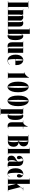

<svg xmlns="http://www.w3.org/2000/svg" viewBox="2742 -3532 1040 6563"><g transform="rotate(90 3261.5 -250.0)"><path d="M17.5 0V-10H66.5V-690H17.5V-700H265.5V-690H215.5V-10H265.5V0Z M294 0V-10H328.5V-513.5H294V-523.5H478.5V-453.5Q483.5 -473 491.8 -489.5Q500 -506 517.5 -516.2Q535 -526.5 568.5 -526.5Q613.5 -526.5 643.5 -500.2Q673.5 -474 675.5 -423.5Q681.5 -457.5 690.5 -480.2Q699.5 -503 718.2 -514.8Q737 -526.5 773 -526.5Q818 -526.5 852.2 -495.2Q886.5 -464 886.5 -393.5V-10H923V0ZM478.5 -393.5V-10H531V-340Q531 -416 528 -458Q525 -500 512 -500Q504 -500 496.5 -480.5Q489 -461 484 -436Q479 -411 478.5 -393.5ZM681 -388V-10H736.5V-340Q736.5 -416 733.2 -458Q730 -500 717.5 -500Q709 -500 700.8 -482Q692.5 -464 687 -438Q681.5 -412 681 -388Z M1202.5 10Q1179 10 1164.2 -3.8Q1149.5 -17.5 1142.5 -33.2Q1135.5 -49 1135 -55.5V0H940.5V-10H984V-740H940.5V-750H1137V-455.5Q1138 -460.5 1143.8 -477.8Q1149.5 -495 1165.2 -510.8Q1181 -526.5 1211.5 -526.5Q1248.5 -526.5 1280 -499.2Q1311.5 -472 1331 -413Q1350.5 -354 1350.5 -259Q1350.5 -154 1330 -95.5Q1309.5 -37 1275.8 -13.5Q1242 10 1202.5 10ZM1176 -7.5Q1183 -7.5 1187 -29.8Q1191 -52 1193.2 -88.5Q1195.5 -125 1196.2 -169.2Q1197 -213.5 1197 -257.5Q1197 -301.5 1196.2 -345.2Q1195.5 -389 1193.2 -425Q1191 -461 1187 -482.8Q1183 -504.5 1176 -504.5Q1165 -504.5 1152.2 -474.5Q1139.5 -444.5 1137 -404.5V-98Q1138 -59.5 1152 -33.5Q1166 -7.5 1176 -7.5Z M1560.5 11Q1518 11 1487.8 -2.8Q1457.5 -16.5 1441.2 -50.8Q1425 -85 1425 -146.5V-513H1392.5V-523H1575V-163.5Q1575 -74.5 1578.2 -40Q1581.5 -5.5 1594.5 -5.5Q1604.5 -5.5 1613.8 -19.2Q1623 -33 1629 -52.2Q1635 -71.5 1635 -87.5V-513H1602.5V-523H1785V-10H1818V0H1637V-53.5Q1632 -32 1617 -10.5Q1602 11 1560.5 11Z M2037 10Q1980 10 1937.5 -24.5Q1895 -59 1871.5 -120.8Q1848 -182.5 1848 -263.5Q1848 -337.5 1865.8 -388Q1883.5 -438.5 1911.5 -469Q1939.5 -499.5 1971 -513Q2002.5 -526.5 2030 -526.5Q2076 -526.5 2115.5 -500Q2155 -473.5 2179.5 -422.2Q2204 -371 2204 -296.5Q2204 -277 2202.5 -256H1998Q1998 -130.5 2008.5 -66.5Q2019 -2.5 2062.5 -2.5Q2112.5 -2.5 2142 -23Q2171.5 -43.5 2181.5 -68L2189 -62Q2176.5 -34 2140.2 -12Q2104 10 2037 10ZM2030 -516.5Q2015 -516.5 2006.8 -456.5Q1998.5 -396.5 1998 -266H2057Q2057 -395 2051 -455.8Q2045 -516.5 2030 -516.5Z M2452 0V-10H2487.5V-557.5Q2483.5 -555.5 2473 -551.8Q2462.5 -548 2454 -545.5V-559.5Q2477 -567 2508.5 -586Q2540 -605 2571.8 -638Q2603.5 -671 2627.5 -721H2637.5V-10H2674.5V0Z M2952 12Q2908 12 2866.2 -26.5Q2824.5 -65 2797.8 -144.8Q2771 -224.5 2771 -349Q2771 -473.5 2797.5 -553.5Q2824 -633.5 2865.8 -672.2Q2907.5 -711 2952 -711Q2996 -711 3037.5 -672.2Q3079 -633.5 3105.8 -553.5Q3132.5 -473.5 3132.5 -349Q3132.5 -224.5 3105.8 -144.8Q3079 -65 3037.5 -26.5Q2996 12 2952 12ZM2952 1Q2961 1 2967 -30.2Q2973 -61.5 2977 -113Q2981 -164.5 2982.8 -226.2Q2984.5 -288 2984.5 -349Q2984.5 -410 2982.8 -472.2Q2981 -534.5 2977 -586.2Q2973 -638 2967 -669.5Q2961 -701 2952 -701Q2941.5 -701 2934.8 -669.5Q2928 -638 2924.8 -586.2Q2921.5 -534.5 2920.2 -472.2Q2919 -410 2919 -349Q2919 -288 2920.2 -226.2Q2921.5 -164.5 2925 -113Q2928.5 -61.5 2935 -30.2Q2941.5 1 2952 1Z M3427 12Q3383 12 3341.2 -26.5Q3299.5 -65 3272.8 -144.8Q3246 -224.5 3246 -349Q3246 -473.5 3272.5 -553.5Q3299 -633.5 3340.8 -672.2Q3382.5 -711 3427 -711Q3471 -711 3512.5 -672.2Q3554 -633.5 3580.8 -553.5Q3607.5 -473.5 3607.5 -349Q3607.5 -224.5 3580.8 -144.8Q3554 -65 3512.5 -26.5Q3471 12 3427 12ZM3427 1Q3436 1 3442 -30.2Q3448 -61.5 3452 -113Q3456 -164.5 3457.8 -226.2Q3459.5 -288 3459.5 -349Q3459.5 -410 3457.8 -472.2Q3456 -534.5 3452 -586.2Q3448 -638 3442 -669.5Q3436 -701 3427 -701Q3416.5 -701 3409.8 -669.5Q3403 -638 3399.8 -586.2Q3396.5 -534.5 3395.2 -472.2Q3394 -410 3394 -349Q3394 -288 3395.2 -226.2Q3396.5 -164.5 3400 -113Q3403.5 -61.5 3410 -30.2Q3416.5 1 3427 1Z M3670 250V240H3713.5V-513.5H3670V-523.5H3864.5V-455.5Q3868.5 -469 3876.2 -485.5Q3884 -502 3899.2 -514.2Q3914.5 -526.5 3941 -526.5Q3978 -526.5 4009.5 -499.2Q4041 -472 4060.5 -413Q4080 -354 4080 -259Q4080 -154 4059.5 -95.5Q4039 -37 4005.2 -13.5Q3971.5 10 3932 10Q3899 10 3885 -11.2Q3871 -32.5 3866.5 -51V240H3912.5V250ZM3905.5 -7.5Q3912.5 -7.5 3917 -29.8Q3921.5 -52 3924.5 -88.5Q3927.5 -125 3928.8 -169.2Q3930 -213.5 3930 -257.5Q3930 -301.5 3928.8 -345.2Q3927.5 -389 3924.8 -425Q3922 -461 3917.2 -482.8Q3912.5 -504.5 3905.5 -504.5Q3894.5 -504.5 3882.5 -475.8Q3870.5 -447 3866.5 -408V-106.5Q3866.5 -65.5 3881 -36.5Q3895.5 -7.5 3905.5 -7.5Z M4284 9Q4254.5 9 4225.8 -2.8Q4197 -14.5 4178.2 -46Q4159.5 -77.5 4159.5 -136.5V-513.5H4099.5V-523.5H4159.5Q4188 -523.5 4215.2 -544.2Q4242.5 -565 4264.2 -600Q4286 -635 4297.5 -677.5H4309.5V-523.5H4380.5V-513.5H4309.5V-43.5Q4309.5 -24 4321 -15.8Q4332.5 -7.5 4340.5 -7.5Q4349 -7.5 4357 -12.5Q4365 -17.5 4368.5 -21L4374 -14.5Q4347 9 4284 9Z M4590.5 0V-10H4637.5V-690H4590.5V-700H4817.5Q4842.5 -700 4871 -691.5Q4899.5 -683 4924.8 -664.2Q4950 -645.5 4966 -614.5Q4982 -583.5 4982 -539Q4982 -495 4966.8 -464Q4951.5 -433 4928.5 -413.2Q4905.5 -393.5 4881.2 -383.2Q4857 -373 4838.5 -371Q4857 -370.5 4883.2 -362.2Q4909.5 -354 4935 -335Q4960.5 -316 4977.8 -283.2Q4995 -250.5 4995 -201Q4995 -129.5 4970.8 -85.2Q4946.5 -41 4908.8 -20.5Q4871 0 4829.5 0ZM4785 -375.5H4798.5Q4821 -375.5 4827 -413Q4833 -450.5 4833 -539Q4833 -622.5 4822.8 -656.2Q4812.5 -690 4795 -690H4785ZM4785 -10H4795Q4812 -10 4825.2 -55.5Q4838.5 -101 4838.5 -193.5Q4838.5 -287 4830.2 -326.2Q4822 -365.5 4798.5 -365.5H4785Z M5025 0V-10H5070.5V-740H5025V-750H5220.5V-10H5265V0Z M5420.5 11Q5368 11 5334.2 -23Q5300.5 -57 5300.5 -118Q5300.5 -167 5321 -197.8Q5341.5 -228.5 5372 -248.5Q5402.5 -268.5 5432.8 -283.8Q5463 -299 5483.5 -316.2Q5504 -333.5 5504 -360Q5504 -395.5 5500.2 -431Q5496.5 -466.5 5484.5 -490Q5472.5 -513.5 5447.5 -513.5Q5428 -513.5 5411 -501Q5394 -488.5 5394 -462Q5394 -448 5401.2 -436.5Q5408.5 -425 5415.5 -411.5Q5422.5 -398 5422.5 -377.5Q5422.5 -347 5407 -328Q5391.5 -309 5364 -309Q5337.5 -309 5321.8 -331Q5306 -353 5306 -391Q5306 -431.5 5329 -462Q5352 -492.5 5391.8 -509.5Q5431.5 -526.5 5480.5 -526.5Q5521.5 -526.5 5561.5 -510.2Q5601.5 -494 5627.8 -455Q5654 -416 5654 -347.5V-58Q5654 -9 5676 -9Q5683 -9 5690.5 -13Q5698 -17 5701.5 -21L5707 -12Q5703 -5.5 5681.5 2.2Q5660 10 5622.5 10Q5579.5 10 5544.5 -6.8Q5509.5 -23.5 5508.5 -61Q5507.5 -47.5 5499.8 -30.5Q5492 -13.5 5473.5 -1.2Q5455 11 5420.5 11ZM5478.5 -29Q5490 -29 5497 -45.8Q5504 -62.5 5504 -76.5V-332Q5502.5 -313.5 5489.5 -289.2Q5476.5 -265 5464 -229Q5451.5 -193 5451.5 -137.5Q5451.5 -86 5457 -57.5Q5462.5 -29 5478.5 -29Z M5913 11Q5864.5 11 5823 -19Q5781.5 -49 5756.2 -110Q5731 -171 5731 -263.5Q5731 -339.5 5750 -390.2Q5769 -441 5798.8 -470.8Q5828.5 -500.5 5861.5 -513.5Q5894.5 -526.5 5922.5 -526.5Q5956 -526.5 5984.5 -510.2Q6013 -494 6030.5 -464.8Q6048 -435.5 6048 -396.5Q6048 -351 6031.8 -330Q6015.5 -309 5990.5 -309Q5965.5 -309 5949 -327.2Q5932.5 -345.5 5932.5 -377.5Q5932.5 -402.5 5943 -422Q5953.5 -441.5 5963.8 -456Q5974 -470.5 5974 -480Q5974 -498.5 5962.8 -507Q5951.5 -515.5 5933 -515.5Q5916.5 -515.5 5907 -489.2Q5897.5 -463 5893 -423.2Q5888.5 -383.5 5887.5 -341.2Q5886.5 -299 5886.5 -267.5Q5886.5 -227 5888.2 -181Q5890 -135 5895.8 -94Q5901.5 -53 5912.2 -27Q5923 -1 5941 -1Q5972 -1 5993.2 -24Q6014.5 -47 6019 -67.5L6028.5 -63.5Q6018 -33.5 5990.2 -11.2Q5962.5 11 5913 11Z M6072 0V-10H6115.5V-740H6072V-750H6265.5V-303.5L6432 -513.5H6382V-523.5H6488.5V-513.5H6444L6376.5 -425.5L6482 -10H6523V0ZM6331 -10 6265.5 -274V-10Z"/></g></svg>

Font: Imbue 100pt Black
Style: Regular
Weight: 900
Designer: Tyler Finck
Foundry: Etcetera Type Company
Version: Version 1.102; ttfautohint (v1.8.3)